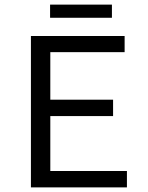

<svg xmlns="http://www.w3.org/2000/svg" viewBox="-20 -812 640 832"><path d="M114 0H530V-71H198V-309H470V-380H198V-586H520V-656H114ZM197 -735H465V-792H197Z"/></svg>

Font: Hasklig
Style: Regular
Weight: 400
Monospace: yes
Designer: Paul D. Hunt, Teo Tuominen
Foundry: Adobe Systems Incorporated
Version: Version 2.030;PS 1.0;hotconv 16.6.51;makeotf.lib2.5.65220